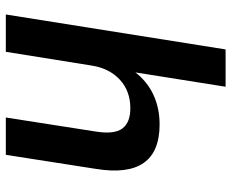

<svg xmlns="http://www.w3.org/2000/svg" viewBox="-86 -690 776 643"><g transform="rotate(90 301.5 -368.0)"><path d="M28 0 145 -736H270L222 -434Q253 -474 297.5 -494.5Q342 -515 396 -515Q580 -515 545 -301L498 0H373L420 -301Q430 -363 410 -390Q390 -417 342 -417Q284 -417 246 -381.5Q208 -346 199 -287L153 0Z"/></g></svg>

Font: Mulish
Style: Bold Italic
Weight: 700
Italic angle: -9°
Designer: Vernon Adams
Foundry: Vernon Adams
Version: Version 3.603; ttfautohint (v1.8.3)